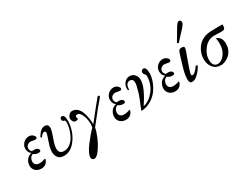

<svg xmlns="http://www.w3.org/2000/svg" viewBox="-65 -1398 3031 2309"><g transform="rotate(-30 1450.0 -243.5)"><path d="M269 -354Q269 -345 262 -339Q255 -333 244 -333Q236 -333 215 -338Q194 -343 183 -343Q157 -343 136.5 -326.5Q116 -310 116 -282Q116 -254 140 -234Q151 -236 165 -236Q226 -236 230 -194Q230 -176 198 -176Q160 -176 130 -200Q104 -190 91.5 -169Q79 -148 79 -124Q79 -92 98 -77Q117 -62 146 -62Q167 -62 185 -66Q203 -70 213.5 -74Q224 -78 226 -78Q235 -78 232 -68Q208 5 134 5Q87 5 56.5 -23Q26 -51 26 -96Q26 -135 49 -170.5Q72 -206 122 -220Q84 -244 84 -300Q84 -344 117.5 -376Q151 -408 193 -408Q226 -408 247.5 -389Q269 -370 269 -354Z M674 -324Q674 -355 659 -358Q632 -362 632 -389Q632 -401 639 -409.5Q646 -418 659 -418Q697 -418 697 -334Q697 -254 663 -173Q630 -95 575 -43.5Q520 8 451 8Q391 8 366.5 -26Q342 -60 342 -107Q342 -158 371.5 -240Q401 -322 401 -338Q401 -362 379 -362Q367 -362 351.5 -348Q336 -334 327 -318L310 -326Q310 -327 314.5 -334.5Q319 -342 322.5 -347.5Q326 -353 332.5 -362.5Q339 -372 345 -379Q351 -386 360 -394.5Q369 -403 378 -408.5Q387 -414 398 -417.5Q409 -421 420 -421Q472 -421 472 -366Q472 -332 440 -246Q407 -160 407 -114Q407 -42 478 -42Q523 -42 562 -72Q601 -102 624.5 -146.5Q648 -191 661 -238Q674 -285 674 -324Z M1170 -386Q1133 -345 1087 -288Q1041 -231 994 -171Q947 -111 938 -100Q934 -62 903.5 12.5Q873 87 827 154Q781 221 745 221Q729 221 719 210Q709 199 709 183Q709 129 784 30Q859 -69 909 -116Q915 -137 915 -165Q915 -229 891 -287Q867 -345 832 -345Q805 -345 805 -324Q805 -310 814 -294Q795 -283 779 -283Q755 -283 742.5 -303Q730 -323 730 -342Q730 -366 750.5 -389Q771 -412 797 -412Q838 -412 868 -384Q898 -356 912.5 -312Q927 -268 933.5 -226.5Q940 -185 940 -146Q1062 -301 1148 -405Q1154 -412 1162 -412Q1176 -412 1176 -399Q1176 -394 1170 -386Z M1444 -354Q1444 -345 1437 -339Q1430 -333 1419 -333Q1411 -333 1390 -338Q1369 -343 1358 -343Q1332 -343 1311.5 -326.5Q1291 -310 1291 -282Q1291 -254 1315 -234Q1326 -236 1340 -236Q1401 -236 1405 -194Q1405 -176 1373 -176Q1335 -176 1305 -200Q1279 -190 1266.5 -169Q1254 -148 1254 -124Q1254 -92 1273 -77Q1292 -62 1321 -62Q1342 -62 1360 -66Q1378 -70 1388.5 -74Q1399 -78 1401 -78Q1410 -78 1407 -68Q1383 5 1309 5Q1262 5 1231.5 -23Q1201 -51 1201 -96Q1201 -135 1224 -170.5Q1247 -206 1297 -220Q1259 -244 1259 -300Q1259 -344 1292.5 -376Q1326 -408 1368 -408Q1401 -408 1422.5 -389Q1444 -370 1444 -354Z M1831 -378Q1834 -360 1834 -342Q1834 -289 1813 -231Q1792 -173 1754.5 -121Q1717 -69 1655.5 -33.5Q1594 2 1521 6Q1521 2 1537 -37.5Q1553 -77 1573.5 -127.5Q1594 -178 1600 -203Q1601 -209 1609 -236.5Q1617 -264 1622 -287Q1627 -310 1627 -328Q1627 -382 1580 -382Q1554 -382 1537.5 -359Q1521 -336 1521 -290H1505Q1503 -306 1503 -313Q1503 -363 1533 -396Q1563 -429 1604 -429Q1647 -429 1674 -399Q1701 -369 1701 -323Q1701 -298 1693.5 -268.5Q1686 -239 1674.5 -212Q1663 -185 1649 -157.5Q1635 -130 1621.5 -107.5Q1608 -85 1596.5 -67.5Q1585 -50 1578.5 -40.5Q1572 -31 1573 -31Q1655 -47 1722 -131.5Q1789 -216 1789 -328Q1789 -344 1774.5 -357.5Q1760 -371 1760 -391Q1760 -404 1770.5 -414.5Q1781 -425 1794 -425Q1823 -425 1831 -378Z M2127 -354Q2127 -345 2120 -339Q2113 -333 2102 -333Q2094 -333 2073 -338Q2052 -343 2041 -343Q2015 -343 1994.5 -326.5Q1974 -310 1974 -282Q1974 -254 1998 -234Q2009 -236 2023 -236Q2084 -236 2088 -194Q2088 -176 2056 -176Q2018 -176 1988 -200Q1962 -190 1949.5 -169Q1937 -148 1937 -124Q1937 -92 1956 -77Q1975 -62 2004 -62Q2025 -62 2043 -66Q2061 -70 2071.5 -74Q2082 -78 2084 -78Q2093 -78 2090 -68Q2066 5 1992 5Q1945 5 1914.5 -23Q1884 -51 1884 -96Q1884 -135 1907 -170.5Q1930 -206 1980 -220Q1942 -244 1942 -300Q1942 -344 1975.5 -376Q2009 -408 2051 -408Q2084 -408 2105.5 -389Q2127 -370 2127 -354Z M2382 -132Q2355 -78 2309 -33.5Q2263 11 2224 8Q2206 7 2197 -7Q2188 -21 2188.5 -46.5Q2189 -72 2192.5 -99Q2196 -126 2206.5 -165.5Q2217 -205 2225.5 -234Q2234 -263 2247 -303.5Q2260 -344 2266 -364Q2275 -393 2285.5 -403.5Q2296 -414 2320 -414Q2345 -414 2352 -403Q2359 -392 2350 -364Q2329 -301 2295 -210Q2253 -93 2255 -74Q2256 -60 2272 -60Q2291 -60 2319.5 -91Q2348 -122 2357 -140ZM2466 -703Q2500 -675 2442 -612L2317 -476L2300 -490L2390 -642Q2437 -726 2466 -703Z M2886 -409V-402Q2886 -382 2884.5 -373Q2883 -364 2877 -354.5Q2871 -345 2858.5 -342Q2846 -339 2823 -339Q2809 -339 2776.5 -340.5Q2744 -342 2732 -342Q2646 -342 2588.5 -270Q2531 -198 2531 -119Q2531 -76 2548.5 -50.5Q2566 -25 2600 -25Q2654 -25 2697.5 -82.5Q2741 -140 2741 -225Q2741 -237 2740 -249.5Q2739 -262 2738 -271.5Q2737 -281 2735.5 -289Q2734 -297 2734 -300L2733 -304Q2807 -283 2807 -186Q2807 -146 2793.5 -112Q2780 -78 2760 -56.5Q2740 -35 2715 -20Q2690 -5 2668 1.5Q2646 8 2628 8Q2558 8 2519 -40Q2480 -88 2480 -159Q2480 -239 2528 -308.5Q2576 -378 2664 -400Q2703 -410 2828 -410Q2844 -410 2864 -409.5Q2884 -409 2886 -409Z"/></g></svg>

Font: GFS BodoniClassic
Style: Regular
Weight: 400
Designer: George D. Matthiopoulos
Foundry: George D. Matthiopoulos
Version: Macromedia Fontographer 4.1.5 140901